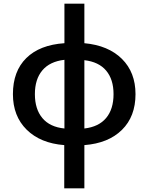

<svg xmlns="http://www.w3.org/2000/svg" viewBox="-20 -780 804 1040"><path d="M437 -546V-760H329V-546Q195 -537 122.5 -465.5Q50 -394 50 -270Q50 -151 124.5 -77.5Q199 -4 328 6V240H437V6Q567 -4 640.5 -76.5Q714 -149 714 -270Q714 -388 640.5 -461Q567 -534 437 -546ZM329 -456V-84Q250 -92 209.5 -140.5Q169 -189 169 -270Q169 -351 209.5 -399Q250 -447 329 -456ZM437 -84V-454Q515 -445 555 -397.5Q595 -350 595 -270Q595 -189 555 -141Q515 -93 437 -84Z"/></svg>

Font: OpenSansMMV
Style: Semibold
Weight: 600
Designer: Steve Matteson
Foundry: Ascender Corporation
Version: Version 6.000